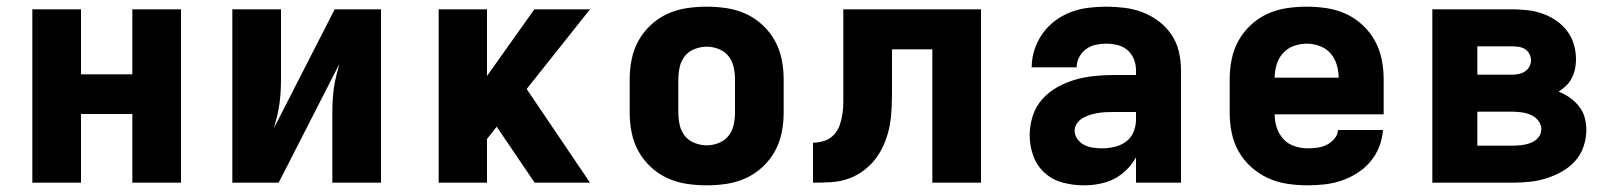

<svg xmlns="http://www.w3.org/2000/svg" viewBox="-20 -548 4840 576"><path d="M77 0V-520H223V-325H377V-520H523V0H377V-206H223V0Z M677 0V-520H823V-312Q823 -293 822 -274.5Q821 -256 818.5 -237.5Q816 -219 811.5 -200.5Q807 -182 802 -164L984 -520H1123V0H977V-208Q977 -227 978 -245.5Q979 -264 981.5 -282.5Q984 -301 988.5 -319.5Q993 -338 998 -356L816 0Z M1296 0V-520H1441V-320L1583 -520H1750L1560 -281L1750 0H1584L1470 -168L1441 -131V0Z M2100 8Q2070 8 2040 3.5Q2010 -1 1982.5 -13.5Q1955 -26 1932.5 -47Q1910 -68 1895.5 -94Q1881 -120 1875 -150Q1869 -180 1869 -210V-310Q1869 -340 1875 -370Q1881 -400 1895.5 -426Q1910 -452 1932.5 -473Q1955 -494 1982.5 -506.5Q2010 -519 2040 -523.5Q2070 -528 2100 -528Q2130 -528 2160 -523.5Q2190 -519 2217.5 -506.5Q2245 -494 2267.5 -473Q2290 -452 2304.5 -426Q2319 -400 2325 -370Q2331 -340 2331 -310V-210Q2331 -180 2325 -150Q2319 -120 2304.5 -94Q2290 -68 2267.5 -47Q2245 -26 2217.5 -13.5Q2190 -1 2160 3.5Q2130 8 2100 8ZM2100 -112Q2118 -112 2136 -119Q2154 -126 2165.5 -140.5Q2177 -155 2181 -173.5Q2185 -192 2185 -210V-310Q2185 -328 2181 -346.5Q2177 -365 2165.5 -379.5Q2154 -394 2136 -401Q2118 -408 2100 -408Q2082 -408 2064 -401Q2046 -394 2034.5 -379.5Q2023 -365 2019 -346.5Q2015 -328 2015 -310V-210Q2015 -192 2019 -173.5Q2023 -155 2034.5 -140.5Q2046 -126 2064 -119Q2082 -112 2100 -112Z M2419 0V-120Q2437 -120 2453.5 -125.5Q2470 -131 2482 -144Q2494 -157 2499.5 -173.5Q2505 -190 2507.5 -207.5Q2510 -225 2510 -242Q2510 -259 2510 -277V-278Q2510 -278 2510 -278.5Q2510 -279 2510 -280V-520H2923V0H2777V-400H2656V-281Q2656 -254 2655 -227Q2654 -200 2649.5 -174Q2645 -148 2635 -122.5Q2625 -97 2609.5 -75.5Q2594 -54 2572.5 -37.5Q2551 -21 2525.5 -12Q2500 -3 2473 -1.5Q2446 0 2419 0Z M3232 8H3231Q3200 8 3169 0Q3138 -8 3114.5 -29Q3091 -50 3080 -80Q3069 -110 3069 -142Q3069 -171 3078 -199.5Q3087 -228 3106.5 -250Q3126 -272 3152 -286.5Q3178 -301 3206 -309Q3234 -317 3263.5 -320Q3293 -323 3322 -323H3388V-338Q3388 -355 3381.5 -371Q3375 -387 3362 -398Q3349 -409 3332 -413Q3315 -417 3298 -417Q3282 -417 3266.5 -413.5Q3251 -410 3238 -400.5Q3225 -391 3217.5 -376.5Q3210 -362 3210 -346H3075Q3075 -373 3083.5 -399Q3092 -425 3107.5 -447Q3123 -469 3145 -485.5Q3167 -502 3192 -511.5Q3217 -521 3244 -524.5Q3271 -528 3298 -528Q3326 -528 3354 -524.5Q3382 -521 3408 -511Q3434 -501 3456.5 -484Q3479 -467 3494.5 -444Q3510 -421 3516.5 -393.5Q3523 -366 3523 -338V0H3388V-76Q3377 -56 3360 -39Q3343 -22 3322.5 -11.5Q3302 -1 3278.5 3.5Q3255 8 3232 8ZM3287 -103Q3305 -103 3324 -107.5Q3343 -112 3358 -123Q3373 -134 3380.5 -152Q3388 -170 3388 -189V-212H3322Q3310 -212 3298 -211.5Q3286 -211 3274 -209Q3262 -207 3250.5 -203.5Q3239 -200 3228.5 -194Q3218 -188 3211 -178Q3204 -168 3204 -156Q3204 -142 3212.5 -130.5Q3221 -119 3233 -113Q3245 -107 3259 -105Q3273 -103 3287 -103Z M3903 8Q3873 8 3842.5 3.5Q3812 -1 3784.5 -13.5Q3757 -26 3734 -46.5Q3711 -67 3696 -93.5Q3681 -120 3675 -150Q3669 -180 3669 -210V-310Q3669 -340 3675 -370Q3681 -400 3695.5 -426Q3710 -452 3732.5 -473Q3755 -494 3782.5 -506.5Q3810 -519 3840 -523.5Q3870 -528 3900 -528Q3930 -528 3960 -523.5Q3990 -519 4017.5 -506.5Q4045 -494 4067.5 -473Q4090 -452 4104.5 -426Q4119 -400 4125 -370Q4131 -340 4131 -310V-205H3804Q3804 -184 3810.5 -164.5Q3817 -145 3830.5 -130.5Q3844 -116 3863.5 -109.5Q3883 -103 3903 -103Q3918 -103 3932.5 -105Q3947 -107 3960 -113.5Q3973 -120 3983 -131.5Q3993 -143 3994 -158H4129Q4127 -132 4117.5 -107.5Q4108 -83 4091 -63Q4074 -43 4052 -29Q4030 -15 4005.5 -6.5Q3981 2 3955 5Q3929 8 3903 8ZM3804 -315H3996Q3996 -335 3990 -354.5Q3984 -374 3971 -388.5Q3958 -403 3939 -410Q3920 -417 3900 -417Q3880 -417 3861 -410Q3842 -403 3829 -388.5Q3816 -374 3810 -354.5Q3804 -335 3804 -315Z M4277 0V-520H4516Q4539 -520 4562 -517.5Q4585 -515 4606.5 -507.5Q4628 -500 4647.5 -487Q4667 -474 4681 -455.5Q4695 -437 4701.5 -415Q4708 -393 4708 -370Q4708 -355 4705 -341Q4702 -327 4695.5 -314Q4689 -301 4678.5 -291Q4668 -281 4656 -273Q4674 -266 4689.5 -255Q4705 -244 4717 -229Q4729 -214 4734 -195.5Q4739 -177 4739 -158Q4739 -133 4730.5 -108Q4722 -83 4704.5 -64Q4687 -45 4664.5 -32.5Q4642 -20 4617.5 -12.5Q4593 -5 4567.5 -2.5Q4542 0 4516 0ZM4412 -324H4516Q4526 -324 4536 -326Q4546 -328 4554.5 -333.5Q4563 -339 4568 -348Q4573 -357 4573 -367Q4573 -377 4568 -386.5Q4563 -396 4554.5 -401Q4546 -406 4536 -407.5Q4526 -409 4516 -409H4412ZM4412 -111H4516Q4530 -111 4544 -112.5Q4558 -114 4571.5 -119Q4585 -124 4594.5 -135Q4604 -146 4604 -161Q4604 -175 4594.5 -186.5Q4585 -198 4572 -203.5Q4559 -209 4544.5 -211Q4530 -213 4516 -213H4412Z"/></svg>

Font: Iosevka SS04 Heavy Extended
Style: Regular
Weight: 900
Width: 7
Monospace: yes
Designer: Belleve Invis
Foundry: Belleve Invis
Version: Version 19.0.0; ttfautohint (v1.8.4)